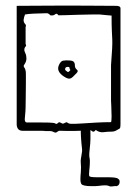

<svg xmlns="http://www.w3.org/2000/svg" viewBox="-20 -470 493 690"><path d="M172 4Q167 1 159.5 1Q152 1 144 1Q140 0 121.5 0Q103 0 84.5 0Q66 0 61 0Q42 0 40 -21V-449Q79 -449 126.5 -449.5Q174 -450 224 -450Q274 -450 319.5 -449.5Q365 -449 399 -449Q404 -449 408.5 -447Q413 -445 413 -440V-23Q413 -19 412.5 -14.5Q412 -10 410 -8Q403 -4 396.5 -0.5Q390 3 383 3Q366 3 352 5Q338 7 324 -3Q317 7 311 1.5Q305 -4 298 -2Q295 -1 281.5 -0.5Q268 0 250.5 0.5Q233 1 218.5 0.5Q204 0 198 0Q191 -1 185.5 4Q180 9 172 4ZM249 -25Q257 -25 278 -26.5Q299 -28 326.5 -29.5Q354 -31 379 -31Q381 -35 381 -52Q381 -69 380 -87Q379 -105 379 -109V-236Q382 -276 383 -295.5Q384 -315 383.5 -327.5Q383 -340 382 -358.5Q381 -377 381 -414Q378 -414 363.5 -415.5Q349 -417 338 -418Q335 -418 313.5 -418Q292 -418 264.5 -417Q237 -416 215.5 -415.5Q194 -415 190 -415Q184 -424 178 -418.5Q172 -413 161 -415Q154 -423 147 -422.5Q140 -422 132 -422Q121 -422 101 -421Q81 -420 70 -418Q66 -408 65 -399.5Q64 -391 70 -384Q72 -383 73 -379Q74 -375 72 -374V-312Q75 -307 73 -304Q63 -294 71 -279Q73 -275 74 -270Q75 -265 75 -260Q75 -249 68 -239Q63 -232 67 -228Q73 -220 73 -205Q73 -194 73 -169.5Q73 -145 72.5 -121Q72 -97 72 -86Q72 -79 71.5 -71Q71 -63 69 -42Q69 -30 76 -30Q88 -30 111 -30Q134 -30 155 -29.5Q176 -29 179 -26Q183 -23 187 -27Q192 -32 196 -30Q200 -28 204 -26Q208 -25 213.5 -28.5Q219 -32 221 -30Q228 -25 235 -25Q242 -25 249 -25ZM241 -193Q231 -183 216.5 -191Q202 -199 195 -208Q189 -216 189 -224Q189 -232 194.5 -241.5Q200 -251 207 -252Q218 -254 233.5 -252.5Q249 -251 249 -236Q249 -225 256 -220Q263 -215 255 -207ZM228 -213 232 -217Q234 -219 232 -220Q230 -221 230 -225Q230 -229 226 -229.5Q222 -230 219 -229Q214 -227 214 -221Q214 -218 216 -217Q218 -215 221.5 -212.5Q225 -210 228 -213ZM309 199Q293 199 284.5 197Q276 195 274 193Q269 188 269 174Q269 164 270.5 148.5Q272 133 270 109Q270 103 273 86.5Q276 70 275 67Q274 59 272.5 43Q271 27 271 22Q271 17 270.5 9.5Q270 2 271 -5Q273 -12 277 -13.5Q281 -15 285 -15Q290 -15 296.5 -15.5Q303 -16 304 -8Q305 -4 305 10.5Q305 25 305 29Q305 43 302.5 64Q300 85 301 93Q303 101 303 109Q303 124 301 141.5Q299 159 301 163Q304 167 327 167H365Q379 167 390 168Q401 169 405 173Q410 176 410 183Q410 196 399 199Q396 198 386.5 199.5Q377 201 373 199Q367 196 359 196Q353 196 347 196.5Q341 197 335 198Q328 199 321.5 199Q315 199 309 199Z"/></svg>

Font: Sankofa Display
Style: Regular
Weight: 400
Designer: Batsirai Madzonga
Foundry: Batsirai Madzonga
Version: Version 1.000; ttfautohint (v1.8.4.7-5d5b)